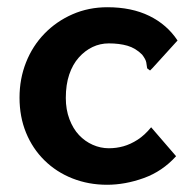

<svg xmlns="http://www.w3.org/2000/svg" viewBox="-20 -499 540 531"><path d="M276 12Q225 12 180.5 -5.5Q136 -23 103 -55.5Q70 -88 52 -132Q34 -176 34 -229Q34 -281 52 -326.5Q70 -372 103 -406Q136 -440 180.5 -459.5Q225 -479 277 -479Q344 -479 393 -455Q442 -431 471 -387L402 -311L395 -304L387 -310Q386 -318 384.5 -326.5Q383 -335 373 -348Q355 -366 332.5 -372.5Q310 -379 281 -379Q257 -379 236 -369Q215 -359 198 -340Q181 -321 171.5 -293Q162 -265 162 -228Q162 -196 172 -169.5Q182 -143 198.5 -125.5Q215 -108 236.5 -98.5Q258 -89 281 -89Q302 -89 321.5 -94.5Q341 -100 360.5 -112.5Q380 -125 398 -147L467 -67Q429 -25 377.5 -6.5Q326 12 276 12Z"/></svg>

Font: Inconsolata ExtraBold
Style: Regular
Weight: 800
Designer: Raph Levien, Cyreal, Brenton Simpson
Foundry: Raph Levien, Cyreal, Google
Version: Version 3.001